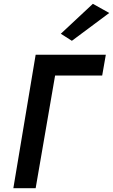

<svg xmlns="http://www.w3.org/2000/svg" viewBox="-20 -987 593 1007"><path d="M553 -919 467 -967 299 -810 357 -773ZM167 -700 50 0H167L269 -591H516L535 -700Z"/></svg>

Font: Jost Medium
Style: Italic
Weight: 500
Italic angle: -5°
Version: Version 3.710